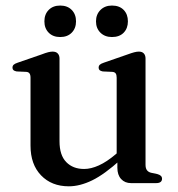

<svg xmlns="http://www.w3.org/2000/svg" viewBox="-20 -660 640 692"><path d="M403 -55.5V-90L400.5 -92.5V-380Q400.5 -390.5 396.8 -395.5Q393 -400.5 384.5 -401L350.5 -402.5Q342.5 -404 339 -407.2Q335.5 -410.5 335.5 -416Q335.5 -422.5 339.5 -426.5Q343.5 -430.5 354 -434L439 -463.5Q454 -469 463.5 -471.5Q473 -474 480.5 -474Q492.5 -474 498.5 -467.2Q504.5 -460.5 504.5 -449V-66.5Q504.5 -53.5 509.5 -46.8Q514.5 -40 524 -37.5L547.5 -32.5Q556 -30 560 -26Q564 -22 564 -15.5Q564 -8.5 558.8 -4.2Q553.5 0 542.5 0H452.5Q430 0 416.5 -14.8Q403 -29.5 403 -55.5ZM90 -135V-380Q90 -390.5 86.2 -395.5Q82.5 -400.5 74.5 -401L40 -402.5Q32 -404 28.5 -407.2Q25 -410.5 25 -416Q25 -422.5 29 -426.5Q33 -430.5 43.5 -434L129 -463.5Q144.5 -469.5 153.8 -471.8Q163 -474 169.5 -474Q182 -474 188.2 -467.2Q194.5 -460.5 194.5 -449V-151Q194.5 -100.5 218.8 -75.8Q243 -51 283 -51Q308 -51 336.2 -63.8Q364.5 -76.5 397 -104L418.5 -122.5L437 -103.5L415.5 -85Q356.5 -31.5 312.2 -10Q268 11.5 228 11.5Q166 11.5 128 -28Q90 -67.5 90 -135ZM197 -526.5Q171 -526.5 155.5 -542.2Q140 -558 140 -583Q140 -608.5 155.5 -624.2Q171 -640 197 -640Q223 -640 238.5 -624.2Q254 -608.5 254 -583Q254 -558 238.5 -542.2Q223 -526.5 197 -526.5ZM383.5 -526.5Q358 -526.5 342 -542.2Q326 -558 326 -583Q326 -608 342 -624Q358 -640 383.5 -640Q410.5 -640 425.8 -624.2Q441 -608.5 441 -583Q441 -558 425.8 -542.2Q410.5 -526.5 383.5 -526.5Z"/></svg>

Font: Fraunces 24pt
Style: Regular
Weight: 400
Version: Version 1.000;[b76b70a41]